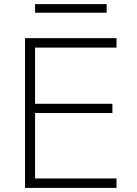

<svg xmlns="http://www.w3.org/2000/svg" viewBox="-20 -916 666 936"><path d="M102 0V-730H548V-684H151V-410H528V-365H151V-46H548V0ZM151 -854V-896H500V-854Z"/></svg>

Font: M PLUS 1 Light
Style: Regular
Weight: 300
Designer: Coji Morishita
Foundry: UNDERFOREST DESIGN
Version: Version 1.001